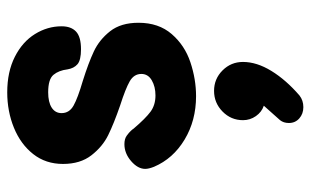

<svg xmlns="http://www.w3.org/2000/svg" viewBox="-188 -378 879 544"><g transform="rotate(-90 252.0 -106.5)"><path d="M51 -110Q45 -125 45 -135Q45 -156 67 -175Q89 -194 115 -194Q130 -194 139 -187.5Q148 -181 153 -175.5Q158 -170 159 -168Q188 -134 207 -120Q226 -106 253 -106Q278 -106 296 -116.5Q314 -127 314 -146Q314 -167 293 -179Q272 -191 225 -206Q173 -224 140.5 -240Q108 -256 83.5 -287.5Q59 -319 59 -368Q59 -417 87 -452.5Q115 -488 161.5 -507Q208 -526 262 -526Q320 -526 362.5 -504.5Q405 -483 427 -447.5Q449 -412 449 -372Q449 -345 434 -331Q419 -317 384 -317Q353 -317 341.5 -327Q330 -337 327 -355Q324 -380 311.5 -395Q299 -410 262 -410Q234 -410 218.5 -400Q203 -390 203 -372Q203 -350 224.5 -338Q246 -326 294 -312Q345 -296 378 -280.5Q411 -265 435 -234.5Q459 -204 459 -154Q459 -97 427 -60Q395 -23 347 -7Q299 9 251 9Q182 9 128 -23.5Q74 -56 51 -110ZM348 142Q348 181 322.5 222.5Q297 264 253 302Q239 313 220 313Q201 313 188 301.5Q175 290 175 272Q175 257 183 247L199 229L224 201Q206 195 194.5 178.5Q183 162 183 142Q183 108 207.5 84Q232 60 266 60Q300 60 324 84Q348 108 348 142Z"/></g></svg>

Font: Mali
Style: Bold
Weight: 700
Designer: Kitiyaporn Chalermlarp | Katatrad Aksorn Co.,Ltd.
Foundry: Cadson Demak Co.,Ltd.
Version: Version 1.000; ttfautohint (v1.6)